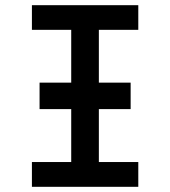

<svg xmlns="http://www.w3.org/2000/svg" viewBox="-20 -720 656 740"><path d="M132.5 -299.5V-401.5H483.5V-299.5ZM254.5 0V-700H361V0ZM103 0V-95.5H513V0ZM103 -605V-700H513V-605Z"/></svg>

Font: Overpass Mono Light SemiBold
Style: Regular
Weight: 600
Monospace: yes
Version: Version 4.000